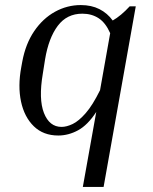

<svg xmlns="http://www.w3.org/2000/svg" viewBox="-20 -525 605 758"><path d="M516 -500 389 213H307L360 -83Q326 -31 288 -10.5Q250 10 210 10Q151 10 113.5 -26.5Q76 -63 63 -124Q50 -185 64 -260L68 -282Q81 -352 115 -402Q149 -452 197 -478.5Q245 -505 299 -505Q341 -505 372.5 -489Q404 -473 425 -444Q458 -463 492 -500ZM149 -234Q132 -134 153.5 -79Q175 -24 223 -24Q243 -24 267 -35.5Q291 -47 318.5 -78.5Q346 -110 375 -169L415 -394Q397 -435 369.5 -453Q342 -471 305 -471Q244 -471 208 -423Q172 -375 158 -291Z"/></svg>

Font: Inria Serif
Style: Italic
Weight: 400
Italic angle: -10°
Designer: Black Foundry Team
Foundry: Black Foundry
Version: Version 1.000; ttfautohint (v1.8.3)